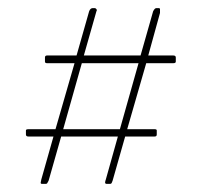

<svg xmlns="http://www.w3.org/2000/svg" viewBox="-20 -454 498 474"><path d="M408 -298H341L294 -135H362Q367 -135 367 -132V-122Q367 -117 362 -117H289L258 -8Q257 -6 256 -3Q255 0 251 0H244Q239 0 239.5 -4Q240 -8 241 -10L271 -117H131L100 -8Q98 -5 97 -2.5Q96 0 93 0H84Q80 0 80.5 -3.5Q81 -7 82 -11L112 -117H50Q44 -117 44 -122V-132Q44 -135 50 -135H117L164 -298H96Q91 -298 91 -302V-312Q91 -317 96 -317H169L200 -426Q203 -434 209 -434H214Q216 -434 218 -431.5Q220 -429 218 -426L187 -317H327L358 -426Q362 -434 366 -434H371Q375 -434 375 -431.5Q375 -429 375 -427V-422L346 -317H408Q414 -317 414 -312V-302Q414 -298 408 -298ZM182 -298 136 -135H276L322 -298Z"/></svg>

Font: Chathura Thin
Style: Regular
Weight: 250
Designer: Appaji Ambarisha Darbha
Foundry: Aditya Fonts
Version: Version 1.002 2016